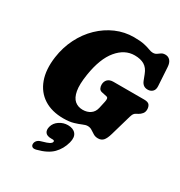

<svg xmlns="http://www.w3.org/2000/svg" viewBox="-229 -872 1238 1324"><g transform="rotate(30 390.0 -210.5)"><path d="M452.5 -714Q505 -714 535.8 -707Q566.5 -700 584.5 -692.8Q602.5 -685.5 616.5 -685.5Q635 -685.5 646.2 -693.8Q657.5 -702 669.2 -710Q681 -718 700.5 -718Q723.5 -718 738.5 -701.2Q753.5 -684.5 755.5 -652L764.5 -505Q766 -477.5 753 -463.8Q740 -450 721 -448Q676 -443 659 -487.5L642.5 -530.5Q627 -572 597 -590Q567 -608 519.5 -608Q441 -608 381.8 -537.2Q322.5 -466.5 300.5 -327Q287.5 -244.5 296.5 -195.5Q305.5 -146.5 331.2 -124.8Q357 -103 394.5 -103Q430.5 -103 455.8 -120.8Q481 -138.5 488.5 -173L500.5 -227.5Q504 -242.5 502.5 -253.2Q501 -264 489.5 -266L450 -274.5Q434.5 -278 428 -290.5Q421.5 -303 421.5 -318.5Q421.5 -344.5 437.2 -360.5Q453 -376.5 483 -376.5H727.5Q759.5 -376.5 769.8 -362.2Q780 -348 780 -327.5Q780 -306.5 768.5 -292.8Q757 -279 743 -271.5L727 -263Q716 -257 710.8 -248.5Q705.5 -240 700.5 -223.5L653 -59Q641.5 -19 626.2 -2Q611 15 584.5 15Q563 15 547.2 5.2Q531.5 -4.5 516.5 -14.2Q501.5 -24 482 -24Q466 -24 444 -14.2Q422 -4.5 389.5 5.2Q357 15 308.5 15Q216.5 15 153.2 -25.5Q90 -66 62.5 -141.5Q35 -217 49.5 -321.5Q61.5 -406.5 97.8 -478.2Q134 -550 188.8 -602.8Q243.5 -655.5 311 -684.8Q378.5 -714 452.5 -714ZM307 177Q272.5 177 259.8 159.8Q247 142.5 254.5 113.5Q263.5 80 294.5 59.5Q325.5 39 361.5 39Q404 39 424.2 63.8Q444.5 88.5 432 135.5Q416.5 193.5 377 233.8Q337.5 274 257.5 294.5Q235.5 300.5 225 293Q214.5 285.5 215.5 270.5Q216.5 256 226.5 244.8Q236.5 233.5 257 228Q302 215.5 315.5 207.5Q329 199.5 331.5 190Q335 177 317 177Z"/></g></svg>

Font: Fraunces 9pt S100 Black
Style: Italic
Weight: 900
Italic angle: -16°
Version: Version 1.000; ttfautohint (v1.8.3)